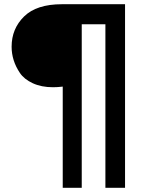

<svg xmlns="http://www.w3.org/2000/svg" viewBox="-20 -777 711 909"><path d="M35 -556Q35 -641 94 -699Q153 -757 273 -757H572V112H479V-662H367V112H277V-367Q253 -364 231 -364Q176 -364 135 -383Q94 -402 74 -432Q35 -490 35 -556Z"/></svg>

Font: Montserrat Alternates
Style: Regular
Weight: 400
Designer: Julieta Ulanovsky
Foundry: Julieta Ulanovsky
Version: Version 2.001